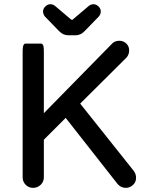

<svg xmlns="http://www.w3.org/2000/svg" viewBox="-20 -888 694 919"><path d="M88.4 -39.1V-641.6Q88.4 -669.9 95.2 -676.3Q97.7 -679.2 101.6 -679.2H176.8Q180.7 -679.2 183.6 -676Q186.5 -672.9 188 -667Q189.9 -656.7 189.9 -641.6V-346.2L512.7 -675.3Q526.9 -692.9 550.8 -692.9Q571.8 -692.9 585.4 -678.7Q598.1 -666.5 598.1 -646.7Q598.1 -627 585.9 -612.8L363.8 -392.1L619.6 -70.8Q631.3 -55.7 631.3 -36.6Q631.3 -16.1 616.2 -2.4Q601.6 11.2 582 11.2Q558.1 11.2 542 -8.3L294.4 -323.7L189.9 -219.2V-39.1Q189.9 -18.1 174.6 -3.4Q159.2 11.2 138.4 11.2Q117.7 11.2 103 -3.4Q88.4 -18.1 88.4 -39.1ZM243.7 -859.4Q281.7 -827.6 319.3 -795.4L324.7 -792.5Q326.2 -792.5 328.6 -794.9L404.8 -859.4Q414.1 -867.7 427.5 -867.7Q440.9 -867.7 451.7 -856.9Q462.4 -846.2 462.4 -833.3Q462.4 -820.3 453.1 -809.1Q385.3 -738.8 384.8 -738.8Q365.7 -719.2 342.8 -719.2H305.7Q281.7 -719.2 261.7 -740.2L194.8 -809.1Q186 -820.3 186 -833.3Q186 -846.2 196.8 -856.9Q207.5 -867.7 220.9 -867.7Q234.4 -867.7 243.7 -859.4Z"/></svg>

Font: YuPearl-Medium
Style: Medium
Weight: 500
Designer: Max Yao
Foundry: Max-Everyday
Version: Version 1.011; ttfautohint (v1.8.3)